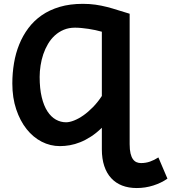

<svg xmlns="http://www.w3.org/2000/svg" viewBox="-20 -745 888 995"><path d="M507.8 -580.6Q492.2 -585 474.4 -588.9Q456.5 -592.8 438.2 -595.5Q419.9 -598.1 402.1 -599.9Q384.3 -601.6 368.7 -601.6Q336.4 -601.6 310.3 -590.6Q284.2 -579.6 263.9 -561Q243.7 -542.5 228.8 -517.3Q213.9 -492.2 204.3 -463.9Q194.8 -435.5 190.2 -405.5Q185.5 -375.5 185.5 -346.7Q185.5 -285.6 196.3 -241.2Q207 -196.8 225.8 -168Q244.6 -139.2 269.5 -125.2Q294.4 -111.3 322.3 -111.3Q340.3 -111.3 363.5 -120.4Q386.7 -129.4 411.6 -146.7Q436.5 -164.1 461.4 -189.5Q486.3 -214.8 507.8 -247.6ZM651.9 2Q651.9 31.2 656.5 50.3Q661.1 69.3 669.2 80.3Q677.2 91.3 688 95.7Q698.7 100.1 710.4 100.1Q735.4 100.1 757.1 92.5Q778.8 85 800.8 70.8L847.7 180.7Q815.9 203.1 774.4 216.3Q732.9 229.5 688.5 229.5Q646.5 229.5 613 216.6Q579.6 203.6 556.2 178.2Q532.7 152.8 520.3 115.2Q507.8 77.6 507.8 28.8V-83Q480 -55.7 451.7 -37.4Q423.3 -19 396 -8.1Q368.7 2.9 342 7.6Q315.4 12.2 290.5 12.2Q240.7 12.2 196 -10.7Q151.4 -33.7 117.7 -76.2Q84 -118.7 64 -178.5Q43.9 -238.3 43.9 -312.5Q43.9 -365.7 52.5 -417.2Q61 -468.8 79.6 -514.6Q98.1 -560.5 127 -599.1Q155.8 -637.7 196.3 -665.8Q236.8 -693.8 289.8 -709.5Q342.8 -725.1 409.2 -725.1Q444.8 -725.1 475.1 -720.7Q505.4 -716.3 533.9 -709Q562.5 -701.7 591.1 -692.4Q619.6 -683.1 651.9 -673.8Z"/></svg>

Font: Andika New Basic
Style: Bold
Weight: 700
Designer: Victor Gaultney, Annie Olsen, Pablo Ugerman
Foundry: SIL International
Version: Version 5.500; ttfautohint (v1.8.3)